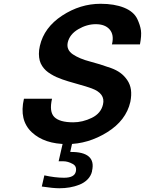

<svg xmlns="http://www.w3.org/2000/svg" viewBox="-20 -757 774 1025"><path d="M471.2 155.8V158.2Q465.3 182.6 447.5 200.7Q429.7 218.8 404.5 228.8Q379.4 238.8 352.5 243.4Q325.7 248 296.9 248Q263.7 248 203.1 238.8L216.8 179.2Q274.4 191.9 321.8 191.9Q377.4 191.9 384.8 159.2Q391.1 130.4 368.2 118.2Q342.3 104 318.8 104H293L315.9 3.9H366.2L355 54.2Q424.8 53.2 454.1 78.9Q483.4 104.5 471.2 155.8ZM577.1 -520 578.1 -522Q589.8 -571.3 565.4 -599.6Q541 -627.9 491.2 -627.9Q443.8 -627.9 397.9 -601.1Q352.1 -574.2 341.8 -530.8Q333 -491.2 369.1 -466.8Q404.8 -442.9 461.9 -428.2Q509.8 -416 574.2 -393.1Q601.1 -383.3 622.1 -368.2Q643.1 -353 658.9 -330.1Q674.8 -307.1 679 -278.3Q683.1 -249.5 675.8 -212.9Q652.8 -113.3 551.8 -50.8Q450.2 12.2 338.9 12.2Q217.3 12.2 149.9 -50.8Q81.1 -115.2 107.9 -230H257.8Q241.7 -160.6 270 -132.3Q298.3 -104 371.1 -104Q420.9 -104 470.2 -127.9Q519 -151.9 529.8 -199.2Q543.9 -257.8 469.2 -285.2Q444.8 -294.4 390.9 -309.3Q336.9 -324.2 313 -333Q294.9 -339.4 280.5 -345.9Q266.1 -352.5 251.2 -361.6Q236.3 -370.6 225.3 -380.6Q214.4 -390.6 205.3 -404.3Q196.3 -418 192.1 -433.6Q188 -449.2 187.7 -469.2Q187.5 -489.3 192.9 -512.2Q215.3 -610.4 312 -673.8Q408.2 -736.8 517.1 -736.8Q590.3 -736.8 642.1 -716.1Q693.8 -695.3 712.9 -655.8Q728.5 -622.6 732.4 -595Q736.3 -567.4 727.1 -520Z"/></svg>

Font: Perun
Style: Bold Italic
Weight: 700
Italic angle: -12°
Foundry: Copyright (c) Stefan Peev, Context Ltd, 2016
Version: Version 001.000